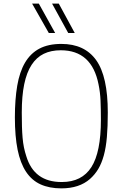

<svg xmlns="http://www.w3.org/2000/svg" viewBox="-20 -1030 676 1058"><path d="M318 8Q252 8 203.5 -14Q155 -36 123.5 -83.5Q92 -131 77 -205Q62 -279 62 -383Q62 -482 75 -558Q88 -634 118 -685Q148 -736 197 -762Q246 -788 318 -788Q446 -788 510 -698.5Q574 -609 574 -410Q574 -333 569 -275Q564 -217 552 -173.5Q540 -130 521.5 -99Q503 -68 476 -44Q417 8 318 8ZM321 -27Q431 -27 483.5 -109Q536 -191 536 -370Q536 -429 534 -475.5Q532 -522 523 -565Q486 -753 315 -753Q261 -753 221 -733.5Q181 -714 154 -672.5Q127 -631 113.5 -566Q100 -501 100 -410Q100 -367 101 -333Q102 -299 104.5 -270.5Q107 -242 112 -217.5Q117 -193 125 -169Q168 -27 319 -27ZM249 -848 157 -1010H194L284 -848ZM356 -848 267 -1010H304L392 -848Z"/></svg>

Font: Tanohe Sans ExtraLight
Style: Regular
Weight: 250
Designer: Village Type and Design LLC & Cristiano Sobral
Foundry: Cooper Hewitt Smithsonian Design Museum
Version: Version 1.00;September 29, 2021;FontCreator 13.0.0.2655 64-b